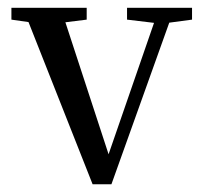

<svg xmlns="http://www.w3.org/2000/svg" viewBox="-20 -462 521 493"><path d="M217.8 11.2 53.2 -405.3 9.3 -411.6V-441.9H202.6V-411.6L147.9 -404.8L258.8 -65.9L375.5 -403.3L306.2 -411.6V-441.9H473.1V-411.6L414.6 -403.8L266.1 11.2Z"/></svg>

Font: Elstob 10pt
Style: Regular
Weight: 400
Designer: Peter S. Baker
Version: Version 1.015